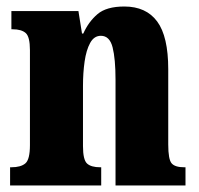

<svg xmlns="http://www.w3.org/2000/svg" viewBox="-20 -570 610 590"><path d="M11 0V-56H15Q44 -56 58 -68Q72 -80 72 -124V-416Q72 -457 59 -468.5Q46 -480 19 -480H15V-536H221L232 -467H236Q252 -503 279.5 -526.5Q307 -550 362 -550Q429 -550 463 -504Q497 -458 497 -357V-126Q497 -80 507.5 -68Q518 -56 546 -56H550V0H335V-325Q335 -389 326 -424.5Q317 -460 290 -460Q269 -460 257 -438Q245 -416 240 -381Q235 -346 235 -306V-121Q235 -79 247.5 -67.5Q260 -56 288 -56H291V0Z"/></svg>

Font: Noto Serif Sinhala ExtraCondensed Black
Style: Regular
Weight: 900
Width: 2
Designer: Jelle Bosma - Monotype Design Team
Foundry: Monotype Imaging Inc.
Version: Version 2.007; ttfautohint (v1.8.4.7-5d5b)